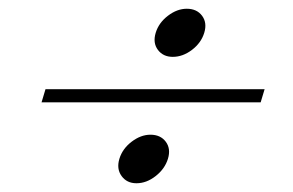

<svg xmlns="http://www.w3.org/2000/svg" viewBox="-20 -574 669 439"><path d="M336 -499Q343 -522 364 -538Q385 -554 407 -554Q430 -554 442 -538Q454 -522 447 -499Q440 -476 419 -460Q398 -444 375 -444Q353 -444 341 -460Q329 -476 336 -499ZM253 -211Q260 -234 281 -250Q302 -266 324 -266Q347 -266 359 -250Q371 -234 364 -211Q357 -188 336 -171.5Q315 -155 292 -155Q270 -155 258 -171.5Q246 -188 253 -211ZM75 -340 84 -370H585L576 -340Z"/></svg>

Font: Playfair Display ExtraBold
Style: Italic
Weight: 800
Italic angle: -14°
Designer: Claus Eggers Sørensen
Foundry: Claus Eggers Sørensen
Version: Version 1.203